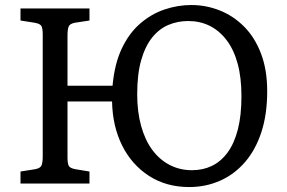

<svg xmlns="http://www.w3.org/2000/svg" viewBox="-20 -734 1149 768"><path d="M736.8 14.2Q645 14.2 575.9 -30.5Q506.8 -75.2 468.5 -152.1Q430.2 -229 428.2 -328.1H250V-104Q250 -81.1 254.9 -71Q259.8 -61 282.2 -57.1L337.9 -47.9V0H62V-47.9L120.1 -57.1Q142.1 -61 146.5 -73.5Q150.9 -85.9 150.9 -107.9V-596.2Q150.9 -619.1 146 -629.2Q141.1 -639.2 118.2 -643.1L62 -651.9V-700.2H337.9V-651.9L279.8 -643.1Q258.8 -639.2 254.4 -627.2Q250 -615.2 250 -591.8V-391.1H430.2Q438 -478 467 -539.6Q496.1 -601.1 540.5 -639.6Q585 -678.2 637.9 -696Q690.9 -713.9 745.1 -713.9Q804.2 -713.9 858.6 -692.4Q913.1 -670.9 956.1 -627.9Q999 -585 1023.9 -520Q1048.8 -455.1 1048.8 -369.1Q1048.8 -276.4 1025.4 -205.1Q1002 -133.8 959.5 -85Q917 -36.1 859.9 -11Q802.7 14.2 736.8 14.2ZM748 -53.2Q792 -53.2 827.9 -70.6Q863.8 -87.9 890.4 -124Q917 -160.2 931.4 -216.1Q945.8 -272 945.8 -349.1Q945.8 -424.3 930.4 -480.2Q915 -536.1 886 -574Q856.9 -611.8 818.4 -630.9Q779.8 -649.9 732.9 -649.9Q690.9 -649.9 654.1 -634.5Q617.2 -619.1 589.1 -584.5Q561 -549.8 544.9 -493.9Q528.8 -438 528.8 -356.9Q528.8 -287.1 544.4 -230.5Q560.1 -173.8 589.1 -134.5Q618.2 -95.2 658.7 -74.2Q699.2 -53.2 748 -53.2Z"/></svg>

Font: Literata
Style: Regular
Weight: 400
Designer: Latin by Veronika Burian and Jose Scaglione. Greek by Irene Vlachou. Cyrillic by Vera Evstafieva.
Foundry: TypeTogether
Version: Version 3.002